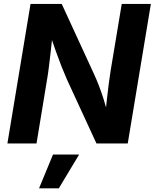

<svg xmlns="http://www.w3.org/2000/svg" viewBox="-20 -748 807 1001"><path d="M18.6 0 139.2 -727.5H301.8L471.7 -358.4Q482.9 -334 495.4 -302Q507.8 -270 520.3 -230.7Q532.7 -191.4 543.9 -144.5L527.8 -135.7Q531.2 -174.8 536.1 -219.7Q541 -264.6 546.4 -306.4Q551.8 -348.1 556.2 -376L614.7 -727.5H766.6L646 0H482.9L328.6 -334.5Q314 -367.7 300.3 -402.6Q286.6 -437.5 271.2 -480.7Q255.9 -523.9 236.3 -581.5L255.9 -585.4Q250.5 -530.8 244.9 -482.7Q239.3 -434.6 234.6 -396.7Q230 -358.9 225.6 -335L170.4 0ZM183.6 233.9 256.3 57.6H392.6L286.6 233.9Z"/></svg>

Font: Inter 18pt
Style: Bold Italic
Weight: 700
Italic angle: -9.3988°
Designer: Rasmus Andersson
Foundry: rsms
Version: Version 4.001;git-66647c0bb